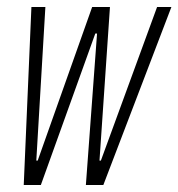

<svg xmlns="http://www.w3.org/2000/svg" viewBox="-20 -530 511 550"><path d="M48 0 70 -510H110L84 -70H88L244 -510H295L265 -70H269L430 -510H471L276 0H226L258 -434H253L97 0Z"/></svg>

Font: Saira Ultra Condensed ExLight
Style: Italic
Weight: 200
Width: 1
Italic angle: -12°
Designer: Hector Gatti with collaboration of the Omnibus-Type team
Foundry: Omnibus-Type
Version: Version 1.001; ttfautohint (v1.8)